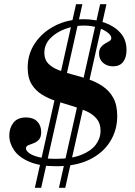

<svg xmlns="http://www.w3.org/2000/svg" viewBox="-20 -774 638 909"><path d="M246 13Q169 13 119.5 -8Q70 -29 47 -62.5Q24 -96 24 -133Q24 -168 43.5 -193Q63 -218 103 -218Q137 -218 156 -199Q175 -180 175 -149Q175 -124 164 -112.5Q153 -101 139 -96Q125 -91 114 -86.5Q103 -82 103 -71Q103 -60 119 -48.5Q135 -37 166.5 -29.5Q198 -22 245 -22Q317 -22 364 -40.5Q411 -59 433.5 -89Q456 -119 456 -155Q456 -190 437.5 -212Q419 -234 388 -248Q357 -262 320.5 -272.5Q284 -283 247 -295Q210 -307 179 -326Q148 -345 129.5 -375.5Q111 -406 111 -454Q111 -518 145.5 -569.5Q180 -621 240 -652Q300 -683 377 -683Q430 -683 476 -666.5Q522 -650 550.5 -618Q579 -586 579 -537Q579 -502 563 -481Q547 -460 515 -460Q487 -460 468 -476.5Q449 -493 449 -520Q449 -540 458 -551Q467 -562 478 -568Q489 -574 498 -579.5Q507 -585 507 -594Q507 -606 489.5 -620Q472 -634 442 -643.5Q412 -653 376 -653Q333 -653 290 -637.5Q247 -622 218.5 -593Q190 -564 190 -524Q190 -492 208.5 -473Q227 -454 258 -442Q289 -430 326 -420.5Q363 -411 399.5 -398.5Q436 -386 467 -365Q498 -344 516.5 -310.5Q535 -277 535 -224Q535 -158 501.5 -104Q468 -50 404 -18.5Q340 13 246 13ZM145 115 340 -754H370L175 115ZM259 115 454 -754H484L289 115Z"/></svg>

Font: Libre Bodoni
Style: Italic
Weight: 400
Italic angle: -13°
Designer: Pablo Impallari, Rodrigo Fuenzalida
Foundry: Impallari Type
Version: Version 2.005;gftools[0.9.23]